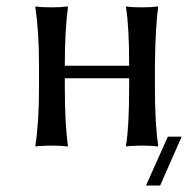

<svg xmlns="http://www.w3.org/2000/svg" viewBox="-20 -452 598 596"><path d="M460.9 -250V-179.2Q460.9 -66.4 471.2 0L469.2 2.9Q455.1 0 420.9 0Q405.3 0 393.1 1Q380.9 1 376.5 2L372.1 2.9L371.1 0Q380.9 -60.1 380.9 -179.2V-209H181.2V-180.2Q181.2 -67.4 190.9 0L189 2.9Q174.3 0 140.1 0Q124.5 0 112.3 1Q99.6 1 95.2 2L90.8 2.9L89.8 0Q101.1 -72.8 101.1 -180.2V-249Q101.1 -352.5 89.8 -429.2L90.8 -432.1Q105 -429.2 140.1 -429.2Q155.3 -429.2 167.5 -429.9Q179.7 -430.7 184.6 -431.6L189 -432.1L190.9 -429.2Q181.2 -357.9 181.2 -249V-248H380.9V-250Q380.9 -369.1 371.1 -429.2L372.1 -432.1Q385.7 -429.2 420.9 -429.2Q436 -429.2 448.2 -429.9Q460.4 -430.7 464.8 -431.6L469.2 -432.1L471.2 -429.2Q462.4 -373 460.9 -250ZM501 -27.8H543.9L477.1 124H433.1Z"/></svg>

Font: Linux Biolinum
Style: Regular
Weight: 400
Designer: Philipp H. Poll
Foundry: Philipp H. Poll
Version: Version 0.6.4